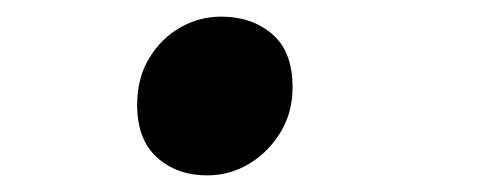

<svg xmlns="http://www.w3.org/2000/svg" viewBox="-20 -198 600 231"><path d="M229 13Q193 13 169 -8.5Q145 -30 145 -72Q145 -104 159.5 -128Q174 -152 197 -165Q220 -178 246 -178Q283 -178 307.5 -157Q332 -136 332 -93Q332 -62 317 -38Q302 -14 279 -0.5Q256 13 229 13Z"/></svg>

Font: Ubuntu Sans Mono SemiBold
Style: Italic
Weight: 600
Italic angle: -13.5°
Monospace: yes
Designer: Dalton Maag Ltd
Foundry: Dalton Maag Ltd
Version: Version 1.006